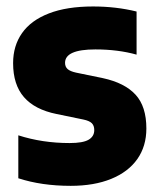

<svg xmlns="http://www.w3.org/2000/svg" viewBox="-20 -578 500 608"><path d="M38 -13.5V-149.5Q114 -125 200.5 -125Q242.5 -125 260.5 -135.5Q278.5 -146 278.5 -166Q278.5 -180 270.8 -187.8Q263 -195.5 244 -199.5L159 -217Q90 -231 55.8 -270.5Q21.5 -310 21.5 -378Q21.5 -433 49.8 -473.2Q78 -513.5 134.8 -535.5Q191.5 -557.5 274.5 -557.5Q347.5 -557.5 412.5 -541.5V-405Q353.5 -421.5 282 -421.5Q186 -421.5 186 -379Q186 -366.5 194.2 -359.2Q202.5 -352 221 -348L306 -330.5Q375 -315.5 409.2 -278.2Q443.5 -241 443.5 -171Q443.5 -115 414.8 -74.2Q386 -33.5 332 -11.5Q278 10.5 204 10.5Q111.5 10.5 38 -13.5Z"/></svg>

Font: Encode Sans Semi Condensed ExBd
Style: Regular
Weight: 800
Width: 4
Designer: Multiple Designers
Foundry: Impallari Type
Version: Version 2.000